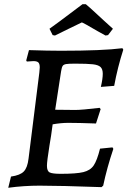

<svg xmlns="http://www.w3.org/2000/svg" viewBox="-20 -878 612 908"><path d="M267 -56Q341 -56 374 -64Q407 -72 423 -95.5Q439 -119 453 -175L512 -181L516 -174Q486 -85 468 0L460 7Q264 0 167 0Q93 0 19 10L32 -43Q75 -49 92.5 -67Q110 -85 115 -128L166 -535Q168 -553 168 -559Q168 -576 161.5 -582.5Q155 -589 138 -589L107 -587L104 -592L117 -641Q207 -638 268 -638Q466 -638 559 -650L563 -643Q536 -559 520 -472L457 -467Q466 -506 466 -529Q466 -551 455.5 -561Q445 -571 419 -574Q393 -577 335 -577Q304 -577 292.5 -575Q281 -573 276.5 -566.5Q272 -560 269 -541L241 -359L336 -358Q367 -358 451 -368L456 -362L434 -294Q351 -297 303 -297Q269 -297 229 -290Q222 -235 214 -190Q202 -115 202 -94Q202 -69 215 -62.5Q228 -56 267 -56ZM370 -858H386Q387 -859 471 -781L514 -742L491 -712L479 -710L441 -731Q373 -771 367 -772L305 -742L240 -710L229 -712L214 -742Q231 -753 370 -858Z"/></svg>

Font: Alegreya Medium
Style: Italic
Weight: 500
Italic angle: -7°
Designer: Juan Pablo del Peral
Foundry: Huerta Tipografica
Version: Version 2.008; ttfautohint (v1.8)